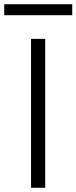

<svg xmlns="http://www.w3.org/2000/svg" viewBox="-43 -889 362 909"><path d="M104 0V-705H171V0ZM-23 -817V-869H299V-817Z"/></svg>

Font: Nunito Sans 9pt Light
Style: Regular
Weight: 300
Version: Version 3.101;gftools[0.9.27]